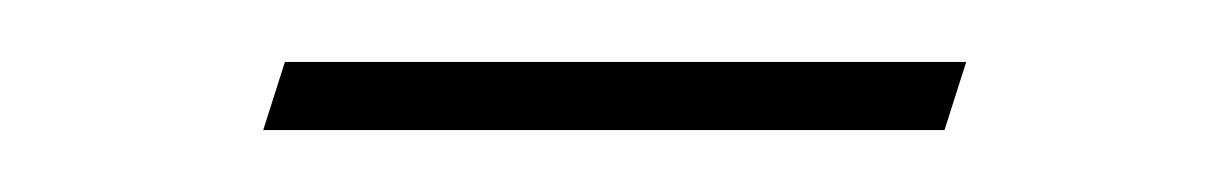

<svg xmlns="http://www.w3.org/2000/svg" viewBox="-20 -258 396 62"><path d="M285 -216 292 -238H72L65 -216Z"/></svg>

Font: Libre Caslon Display
Style: Regular
Weight: 400
Designer: Pablo Impallari, Rodrigo Fuenzalida
Foundry: Pablo Impallari, Rodrigo Fuenzalida
Version: Version 1.100; ttfautohint (v1.6) -l 8 -r 50 -G 200 -x 14 -D